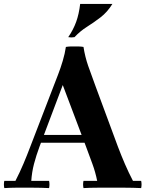

<svg xmlns="http://www.w3.org/2000/svg" viewBox="-35 -960 745 982"><path d="M-13 2Q-17 -17 -13 -35H44Q67 -80 85 -122.5Q103 -165 120 -210L239 -519Q249 -545 262 -578.5Q275 -612 286 -649Q297 -686 302 -720Q312 -722 329.5 -722.5Q347 -723 364.5 -722.5Q382 -722 392 -720L286 -525L167 -210Q150 -164 139 -122Q128 -80 125 -35H216Q220 -17 216 2Q175 0 137.5 0Q100 0 83 0Q65 0 43.5 0Q22 0 -13 2ZM645 -35H687Q691 -17 687 2Q664 1 646 0.5Q628 0 606.5 0Q585 0 549 0Q500 0 463 0Q426 0 392 2Q388 -17 392 -35H462Q453 -80 437.5 -122Q422 -164 405 -210L286 -525L392 -720Q400 -669 416 -623Q432 -577 454 -518L568 -210Q585 -165 604 -121Q623 -77 645 -35ZM426 -230H161V-270H426ZM540 -940Q514 -898 479.5 -871.5Q445 -845 410 -823Q375 -801 346 -770Q330 -767 314 -770Q340 -808 354.5 -848Q369 -888 375 -940Z"/></svg>

Font: Poltawski Nowy
Style: Bold
Weight: 700
Designer: Adam Pótawski, Mateusz Machalski, Borys Kosmynka, Ania Wieluska
Foundry: Capitalics.wtf
Version: Version 1.001;gftools[0.9.25]